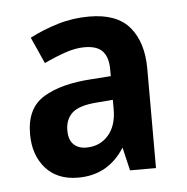

<svg xmlns="http://www.w3.org/2000/svg" viewBox="-36 -758 409 420"><g transform="rotate(-5 168.5 -547.5)"><path d="M174 -722Q235 -722 263 -688.5Q291 -655 291 -597V-379H234L222 -430Q186 -373 120 -373Q74 -373 48.5 -402Q23 -431 23 -477Q23 -534 62 -557.5Q101 -581 168 -585L210 -588V-603Q210 -629 198 -642.5Q186 -656 158 -656Q138 -656 115 -648Q92 -640 69 -629L43 -687Q72 -702 105 -712Q138 -722 174 -722ZM173 -533Q135 -530 120 -516Q105 -502 105 -478Q105 -457 115.5 -447Q126 -437 143 -437Q173 -437 191.5 -458Q210 -479 210 -515V-536Z"/></g></svg>

Font: Noto Sans Malayalam Condensed SemiBold
Style: Regular
Weight: 600
Width: 3
Designer: Jelle Bosma - Monotype Design Team
Foundry: Monotype Imaging Inc.
Version: Version 2.104; ttfautohint (v1.8.4.7-5d5b)